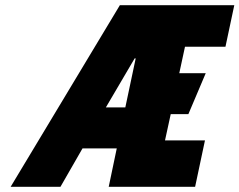

<svg xmlns="http://www.w3.org/2000/svg" viewBox="-20 -720 923 740"><path d="M399 0H732L770 -179H616L638 -280H706L773 -438H671L693 -540H849L883 -700H442L21 0H213L298 -148H430ZM388 -306 499 -495H503L463 -306Z"/></svg>

Font: Advent Pro Black
Style: Italic
Weight: 900
Italic angle: -12°
Version: Version 3.000